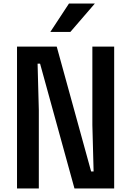

<svg xmlns="http://www.w3.org/2000/svg" viewBox="-20 -1063 740 1083"><path d="M76 0H199V-442L192 -704H206L400 0H624V-800H501V-358L508 -96H494L300 -800H76ZM264 -883H377L515 -1043H369Z"/></svg>

Font: Martian Mono Std Md
Style: Regular
Weight: 500
Monospace: yes
Designer: Roman Shamin
Foundry: Evil Martians
Version: Version 1.000